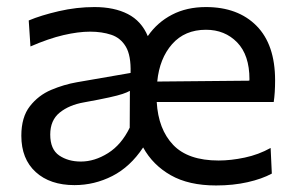

<svg xmlns="http://www.w3.org/2000/svg" viewBox="-20 -528 854 558"><path d="M196.5 10Q125.5 10 83.8 -28Q42 -66 42 -133.5Q42 -187.5 66.8 -219.2Q91.5 -251 128.8 -266.8Q166 -282.5 203.5 -289L359.5 -316Q361 -366.5 345.8 -392.2Q330.5 -418 303.2 -427Q276 -436 242 -436Q207.5 -436 164.5 -426Q121.5 -416 68.5 -393L63.5 -468.5Q99 -483.5 150.8 -495.5Q202.5 -507.5 254.5 -507.5Q312 -507.5 351.5 -487.2Q391 -467 409.5 -423Q437 -463 479.8 -485.2Q522.5 -507.5 578.5 -507.5Q671.5 -507.5 725.5 -453Q779.5 -398.5 779.5 -294.5Q779.5 -258 775.5 -231.5H435.5Q440 -152.5 483.2 -107Q526.5 -61.5 615.5 -61.5Q651 -61.5 691.2 -70Q731.5 -78.5 766.5 -98L770 -23.5Q741.5 -8 699.5 1.5Q657.5 11 608 11Q528.5 11 476.2 -18.8Q424 -48.5 396 -99.5Q358.5 -43 306.5 -16.5Q254.5 10 196.5 10ZM578.5 -441.5Q517 -441.5 480.2 -399.8Q443.5 -358 437 -291L704.5 -293.5Q705 -295 705 -297.5Q705 -368 669.2 -404.8Q633.5 -441.5 578.5 -441.5ZM215 -58.5Q255 -58.5 294 -83Q333 -107.5 357 -157L357.5 -264Q349.5 -259.5 336.2 -255Q323 -250.5 297 -244.8Q271 -239 224 -230.5Q181 -223 153.5 -200.8Q126 -178.5 126 -137Q126 -94 152 -76.2Q178 -58.5 215 -58.5Z"/></svg>

Font: Heraclito
Style: Regular
Weight: 400
Designer: Kostas Bartsokas (font) & Cristiano Sobral (main changes)
Foundry: Kostas Bartsokas (font) & Cristiano Sobral (main changes)
Version: Version 1.00;July 8, 2020;FontCreator 13.0.0.2655 64-bit